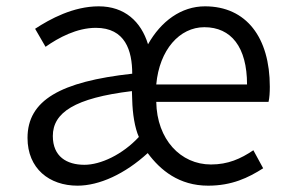

<svg xmlns="http://www.w3.org/2000/svg" viewBox="-20 -574 914 607"><path d="M225 13C294 13 375 -24 447 -90C487 -36 546 13 638 13C713 13 765 -12 812 -42L781 -99C741 -72 701 -54 647 -54C551 -54 476 -133 474 -252H829C832 -265 833 -282 833 -300C833 -455 759 -554 628 -554C553 -554 489 -507 448 -434C426 -506 374 -554 292 -554C212 -554 138 -514 91 -483L124 -426C165 -455 223 -486 283 -486C376 -486 398 -414 398 -341C171 -316 67 -257 67 -138C67 -41 136 13 225 13ZM247 -53C191 -53 147 -79 147 -144C147 -218 216 -264 397 -286L398 -258C399 -215 406 -170 419 -141C367 -85 298 -53 247 -53ZM474 -307C484 -417 548 -488 626 -488C711 -488 761 -425 761 -307Z"/></svg>

Font: Source Han Sans JP Normal
Style: Regular
Weight: 350
Designer: Ryoko NISHIZUKA 西塚涼子 (kana, bopomofo & ideographs); Paul D. Hunt (Latin, Greek & Cyrillic); Sandoll Communications 산돌커뮤니
Foundry: Adobe
Version: Version 2.002;hotconv 1.0.116;makeotfexe 2.5.65601